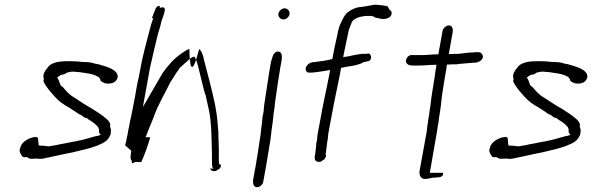

<svg xmlns="http://www.w3.org/2000/svg" viewBox="-20 -711 2495 809"><path d="M63 -80C61 -70 70 -56 77 -49C81 -48 86 -49 93 -49H94C96 -46 102 -45 107 -42C115 -42 126 -42 135 -43H136C155 -38 176 -47 196 -50C260 -65 327 -75 386 -96C417 -109 436 -116 447 -148C447 -149 446 -152 447 -155C447 -156 447 -158 448 -162C447 -164 446 -174 443 -178L444 -179C447 -191 439 -201 429 -210C408 -228 391 -238 368 -253C342 -267 318 -284 293 -300C273 -311 259 -327 245 -344C242 -347 237 -349 235 -352C234 -354 234 -356 233 -359H232C230 -368 226 -377 221 -385C227 -389 232 -392 238 -396H240C247 -396 255 -399 262 -405L276 -408H277C277 -408 279 -409 282 -409H292C296 -409 299 -408 300 -408C306 -408 310 -407 314 -407H315C344 -402 371 -401 392 -388H394C397 -384 402 -380 403 -375V-372C408 -366 423 -357 438 -359H439C458 -359 473 -369 476 -387C477 -417 431 -430 402 -438H401C398 -439 398 -440 396 -440L380 -443H379C371 -446 363 -448 352 -449C345 -449 336 -450 326 -450L316 -451L308 -452C300 -452 290 -453 283 -453H260C224 -453 190 -446 178 -422H177C172 -415 169 -411 166 -404C165 -401 164 -400 164 -398C162 -389 163 -384 165 -379L163 -369C166 -359 180 -340 187 -331L200 -316C215 -298 232 -281 252 -269L272 -257C283 -249 294 -244 305 -235L317 -228L321 -227L334 -217L342 -214L347 -213C354 -205 362 -203 371 -196C378 -192 386 -183 392 -177H393V-176C395 -172 398 -167 397 -159C397 -159 398 -156 397 -153C399 -150 402 -146 404 -143C396 -140 397 -139 387 -138C365 -133 347 -126 324 -121L296 -115C288 -114 278 -112 269 -110C252 -106 234 -104 219 -100L183 -94L181 -95C178 -95 174 -96 171 -96H170C167 -97 163 -97 159 -97C156 -97 148 -97 143 -99C142 -108 141 -119 140 -129C138 -131 137 -133 132 -134C106 -134 70 -113 66 -90V-88C64 -85 63 -83 63 -82ZM334 -217H335ZM386 -96Z M533 -76C531 -67 531 -57 530 -48C530 -48 530 -39 535 -33C535 -16 540 -25 550 -29H553C558 -28 564 -28 570 -28H575C589 -57 603 -98 613 -132C613 -132 613 -133 593 -133C596 -138 598 -143 600 -150C608 -170 617 -192 627 -216C644 -267 676 -319 697 -363V-364L698 -365C711 -383 721 -403 733 -418C736 -424 738 -427 745 -431C746 -433 748 -435 752 -438C755 -441 761 -447 768 -452C775 -459 784 -469 797 -472H800L802 -468C813 -446 817 -420 824 -394L827 -382C833 -358 838 -334 845 -312H846C850 -295 853 -278 857 -262C872 -203 871 -132 873 -63V-45C874 -25 871 -5 880 0C880 0 881 -1 865 -1C871 13 889 14 900 2V3L902 2C909 -1 916 -19 905 -19L903 -20C902 -28 902 -35 902 -43V-45C903 -48 902 -51 902 -55V-56C903 -87 900 -124 900 -157L896 -202C894 -226 890 -248 886 -271C873 -332 857 -393 841 -453L836 -474C832 -486 828 -497 820 -504H819C787 -379 779 -431 778 -505C767 -501 758 -495 745 -486C714 -465 688 -436 665 -403C640 -360 620 -326 596 -284L582 -260L612 -425C623 -475 635 -526 646 -570C651 -587 656 -600 659 -616V-618C665 -637 673 -652 675 -672C673 -681 666 -682 655 -678L653 -680C655 -693 639 -684 635 -673L631 -663C628 -653 623 -644 620 -635C620 -635 620 -634 626 -634C622 -625 620 -617 616 -605C601 -546 582 -483 571 -418C567 -398 563 -377 558 -356L549 -304C546 -285 541 -266 538 -247C534 -224 528 -203 525 -184C522 -171 520 -159 518 -148V-147C515 -136 514 -127 512 -117L507 -99ZM842 -474H843ZM906 -157Z M1153 -654C1151 -641 1161 -629 1175 -629C1186 -629 1198 -640 1200 -651C1202 -664 1192 -676 1179 -676C1168 -676 1155 -665 1153 -654ZM1120 -440C1111 -391 1105 -342 1097 -293C1095 -281 1093 -269 1092 -258L1091 -243L1086 -217C1085 -201 1083 -183 1080 -165C1080 -158 1078 -149 1078 -143L1074 -119C1069 -87 1065 -54 1059 -22L1047 44C1044 63 1049 78 1063 78C1074 78 1087 67 1089 56L1103 -22C1109 -54 1113 -87 1119 -119L1121 -136C1122 -141 1123 -148 1123 -152V-153C1125 -165 1127 -182 1129 -196C1130 -208 1132 -221 1133 -233C1134 -241 1135 -248 1137 -260C1137 -268 1139 -278 1140 -287C1147 -333 1153 -380 1161 -426L1166 -452C1170 -475 1168 -494 1151 -494C1145 -494 1139 -490 1136 -486L1135 -484C1134 -483 1134 -484 1132 -482C1128 -470 1122 -454 1120 -440ZM1119 -121Z M1269 -427C1265 -415 1272 -404 1283 -405H1294C1314 -407 1323 -408 1347 -412L1371 -416L1367 -394C1355 -331 1340 -268 1329 -203L1318 -144C1317 -136 1316 -130 1316 -123V-122C1314 -113 1312 -106 1312 -98V-97C1311 -92 1311 -85 1310 -78C1309 -71 1309 -67 1308 -61L1307 -58C1304 -40 1307 -31 1321 -29H1329C1334 -30 1336 -34 1346 -39C1351 -46 1357 -54 1352 -60L1354 -74C1355 -80 1356 -90 1357 -98C1358 -107 1359 -116 1361 -125L1362 -135L1363 -146L1368 -174C1381 -247 1396 -320 1411 -391L1417 -425C1435 -429 1454 -432 1473 -435L1484 -438C1492 -440 1504 -443 1511 -449H1512C1519 -451 1528 -452 1535 -454C1549 -461 1544 -484 1533 -486L1523 -484C1498 -486 1469 -478 1445 -473H1444C1438 -473 1432 -471 1426 -470L1427 -476C1433 -506 1440 -537 1446 -567C1447 -573 1449 -580 1450 -585V-586C1453 -594 1456 -602 1460 -611C1466 -638 1510 -644 1532 -644H1545C1552 -642 1556 -641 1563 -636C1567 -636 1570 -635 1572 -635H1574C1579 -632 1586 -631 1595 -631C1613 -631 1628 -639 1630 -653C1631 -660 1629 -666 1623 -668C1619 -673 1616 -678 1614 -684C1604 -686 1594 -689 1584 -689H1583C1574 -691 1567 -691 1557 -691C1535 -687 1510 -682 1487 -680C1476 -677 1462 -671 1452 -664C1431 -651 1423 -629 1411 -603L1405 -583L1401 -562C1393 -530 1387 -498 1381 -466L1380 -462C1356 -456 1327 -452 1302 -449H1301C1286 -449 1273 -438 1269 -427ZM1472 -430Z M1690 -454C1691 -443 1700 -435 1717 -435H1751C1772 -435 1792 -438 1814 -438H1819L1817 -424C1815 -415 1813 -399 1811 -383C1805 -347 1797 -301 1794 -269V-268C1792 -254 1789 -241 1788 -228L1784 -203L1783 -195C1781 -182 1779 -169 1778 -157L1748 9C1745 27 1754 43 1769 43C1779 43 1790 41 1801 38H1802C1824 36 1842 38 1847 25C1848 19 1846 17 1844 17H1791L1822 -161C1823 -173 1825 -182 1828 -197C1828 -205 1830 -216 1832 -227C1834 -241 1836 -256 1838 -269C1839 -281 1841 -300 1844 -320C1847 -336 1849 -353 1852 -370C1856 -392 1859 -412 1861 -423L1863 -439H1868C1873 -439 1878 -439 1884 -440H1903C1930 -444 1951 -444 1978 -447H1985C1998 -449 2012 -457 2015 -471C2015 -482 2005 -494 1990 -491H1989C1983 -491 1977 -491 1973 -490H1972C1955 -490 1938 -487 1919 -485H1918C1917 -485 1913 -484 1908 -484H1892L1871 -483L1887 -573C1890 -591 1885 -604 1871 -604C1861 -604 1847 -593 1845 -582L1827 -482H1822C1800 -482 1783 -479 1762 -479H1711C1701 -477 1692 -468 1690 -454ZM1892 -484Z M2042 -80C2040 -70 2049 -56 2056 -49C2060 -48 2065 -49 2072 -49H2073C2075 -46 2081 -45 2086 -42C2094 -42 2105 -42 2114 -43H2115C2134 -38 2155 -47 2175 -50C2239 -65 2306 -75 2365 -96C2396 -109 2415 -116 2426 -148C2426 -149 2425 -152 2426 -155C2426 -156 2426 -158 2427 -162C2426 -164 2425 -174 2422 -178L2423 -179C2426 -191 2418 -201 2408 -210C2387 -228 2370 -238 2347 -253C2321 -267 2297 -284 2272 -300C2252 -311 2238 -327 2224 -344C2221 -347 2216 -349 2214 -352C2213 -354 2213 -356 2212 -359H2211C2209 -368 2205 -377 2200 -385C2206 -389 2211 -392 2217 -396H2219C2226 -396 2234 -399 2241 -405L2255 -408H2256C2256 -408 2258 -409 2261 -409H2271C2275 -409 2278 -408 2279 -408C2285 -408 2289 -407 2293 -407H2294C2323 -402 2350 -401 2371 -388H2373C2376 -384 2381 -380 2382 -375V-372C2387 -366 2402 -357 2417 -359H2418C2437 -359 2452 -369 2455 -387C2456 -417 2410 -430 2381 -438H2380C2377 -439 2377 -440 2375 -440L2359 -443H2358C2350 -446 2342 -448 2331 -449C2324 -449 2315 -450 2305 -450L2295 -451L2287 -452C2279 -452 2269 -453 2262 -453H2239C2203 -453 2169 -446 2157 -422H2156C2151 -415 2148 -411 2145 -404C2144 -401 2143 -400 2143 -398C2141 -389 2142 -384 2144 -379L2142 -369C2145 -359 2159 -340 2166 -331L2179 -316C2194 -298 2211 -281 2231 -269L2251 -257C2262 -249 2273 -244 2284 -235L2296 -228L2300 -227L2313 -217L2321 -214L2326 -213C2333 -205 2341 -203 2350 -196C2357 -192 2365 -183 2371 -177H2372V-176C2374 -172 2377 -167 2376 -159C2376 -159 2377 -156 2376 -153C2378 -150 2381 -146 2383 -143C2375 -140 2376 -139 2366 -138C2344 -133 2326 -126 2303 -121L2275 -115C2267 -114 2257 -112 2248 -110C2231 -106 2213 -104 2198 -100L2162 -94L2160 -95C2157 -95 2153 -96 2150 -96H2149C2146 -97 2142 -97 2138 -97C2135 -97 2127 -97 2122 -99C2121 -108 2120 -119 2119 -129C2117 -131 2116 -133 2111 -134C2085 -134 2049 -113 2045 -90V-88C2043 -85 2042 -83 2042 -82ZM2313 -217H2314ZM2365 -96Z"/></svg>

Font: Scribbler
Style: LtIta
Weight: 300
Designer: Mew Too
Foundry: Cannot Into Space Fonts
Version: Version 1.001